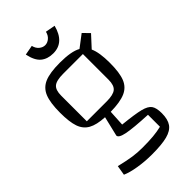

<svg xmlns="http://www.w3.org/2000/svg" viewBox="-254 -759 999 999"><g transform="rotate(-45 245.5 -259.0)"><path d="M425 46Q425 91 407.5 116Q390 141 349.5 151.5Q309 162 237 162Q185 162 136.5 154Q88 146 59 133L68 79Q122 92 156 97Q190 102 226 102Q274 102 306.5 99Q339 96 368 89V1Q263 -4 219 -13Q175 -22 175 -39L201 -148Q142 -151 110 -169Q78 -187 65 -224.5Q52 -262 52 -330Q52 -403 68 -442.5Q84 -482 123 -498.5Q162 -515 235 -515Q320 -515 358 -493L425 -544L459 -509L401 -446Q419 -407 419 -330Q419 -258 403.5 -219.5Q388 -181 350 -164.5Q312 -148 242 -147L237 -58Q324 -49 361.5 -39.5Q399 -30 412 -11.5Q425 7 425 46ZM119 -200H265Q314 -200 333 -216Q352 -232 352 -273V-462H207Q157 -462 138 -446Q119 -430 119 -389ZM140 -670 194 -680Q199 -658 214 -645.5Q229 -633 246 -633Q263 -633 278 -645.5Q293 -658 298 -680L352 -670Q327 -573 246 -573Q204 -573 177.5 -595Q151 -617 140 -670Z"/></g></svg>

Font: Changa ExtraLight
Style: Regular
Weight: 275
Designer: Eduardo Rodriguez Tunni
Foundry: Eduardo Rodriguez Tunni
Version: Version 2.002; ttfautohint (v1.5) -l 8 -r 50 -G 200 -x 14 -H